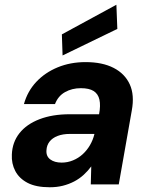

<svg xmlns="http://www.w3.org/2000/svg" viewBox="-20 -778 632 810"><path d="M190 12Q132 12 96.5 -6.5Q61 -25 44.5 -56.5Q28 -88 30 -126Q32 -178 62 -216Q92 -254 146.5 -275Q201 -296 274 -296H398Q405 -333 399.5 -357.5Q394 -382 375 -394Q356 -406 321 -406Q284 -406 254.5 -389.5Q225 -373 212 -339H81Q96 -393 133 -432.5Q170 -472 223.5 -494Q277 -516 341 -516Q412 -516 459.5 -491.5Q507 -467 527.5 -422Q548 -377 536 -312L481 0H363L365 -76Q351 -57 333 -40.5Q315 -24 293 -12.5Q271 -1 245.5 5.5Q220 12 190 12ZM240 -92Q265 -92 288 -101.5Q311 -111 329 -127.5Q347 -144 359.5 -165.5Q372 -187 378 -211V-213H275Q245 -213 223 -204.5Q201 -196 189 -180.5Q177 -165 176 -144Q174 -119 192 -105.5Q210 -92 240 -92ZM244 -544 241 -633 471 -758 475 -656Z"/></svg>

Font: DM Sans
Style: Bold Italic
Weight: 700
Italic angle: -10°
Designer: Colophon Foundry, Jonny Pinhorn
Foundry: Colophon Foundry
Version: Version 4.004;gftools[0.9.30]